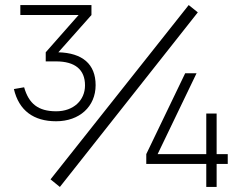

<svg xmlns="http://www.w3.org/2000/svg" viewBox="-20 -740 987 760"><path d="M763 -691 727 -720 180 -30 217 0ZM358.5 -403C358.5 -486.5 306 -530.5 211 -533L342 -680.5V-720H60.5V-680.5H291L161 -533V-497H202C277 -497 316.5 -464.5 316.5 -402C316.5 -343 271 -299.5 202.5 -299.5C130.5 -299.5 94 -330 75.5 -394.5L35 -387.5C55 -302 113.5 -260 202 -260C294.5 -260 358.5 -318 358.5 -403ZM837.5 0V-91H881.5V-130H837.5V-290.5H796.5V-130H604L758 -450H713L559 -130V-91H796.5V0Z"/></svg>

Font: Vela Sans ExtLt
Style: Regular
Weight: 200
Designer: Principal design: Mikhail Sharanda - project Manrope.
Design modification: Ravid Balaliev
Foundry: Mikhail Sharanda
Version: Version 1.001